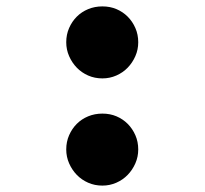

<svg xmlns="http://www.w3.org/2000/svg" viewBox="-20 -570 640 600"><path d="M187 -103Q187 -127 196 -147.5Q205 -168 220 -183Q235 -198 255.5 -206.5Q276 -215 300 -215Q324 -215 344 -206.5Q364 -198 379 -183Q394 -168 403 -147.5Q412 -127 412 -103Q412 -80 403 -59.5Q394 -39 379 -23.5Q364 -8 343.5 1Q323 10 300 10Q276 10 255.5 1Q235 -8 220 -23.5Q205 -39 196 -59.5Q187 -80 187 -103ZM187 -438Q187 -462 196 -482.5Q205 -503 220 -518Q235 -533 255.5 -541.5Q276 -550 300 -550Q324 -550 344 -541.5Q364 -533 379 -518Q394 -503 403 -482.5Q412 -462 412 -438Q412 -415 403 -394.5Q394 -374 379 -358.5Q364 -343 343.5 -334Q323 -325 300 -325Q276 -325 255.5 -334Q235 -343 220 -358.5Q205 -374 196 -394.5Q187 -415 187 -438Z"/></svg>

Font: Maple Mono NL ExtraBold
Style: Regular
Weight: 800
Monospace: yes
Designer: subframe7536
Version: Version 7.000